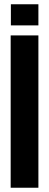

<svg xmlns="http://www.w3.org/2000/svg" viewBox="-20 -880 230 900"><path d="M160 -714V0H30V-714ZM160 -860V-761H31V-860Z"/></svg>

Font: Non Bureau Medium
Style: Regular
Weight: 500
Designer: Jona Saucedo
Foundry: Non Foundry
Version: Version 1.000; ttfautohint (v1.8.4)